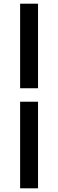

<svg xmlns="http://www.w3.org/2000/svg" viewBox="-20 -770 315 1040"><path d="M89 -292H186V-750H89ZM89 -219V250H186V-219Z"/></svg>

Font: Falling Sky
Style: SeBd
Weight: 600
Designer: Paul D. Hunt
Foundry: Adobe Systems Incorporated
Version: Version 1.02